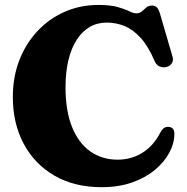

<svg xmlns="http://www.w3.org/2000/svg" viewBox="-20 -739 756 778"><path d="M686.5 -197Q686.5 -158.5 666 -120.2Q645.5 -82 607.2 -50.2Q569 -18.5 514.8 0.5Q460.5 19.5 392.5 19.5Q281.5 19.5 200.8 -27.2Q120 -74 76 -156.5Q32 -239 32 -346Q32 -426.5 58.2 -494.5Q84.5 -562.5 131.8 -613Q179 -663.5 242.2 -691.2Q305.5 -719 379 -719Q426.5 -719 456 -710.8Q485.5 -702.5 503 -693.8Q520.5 -685 532.5 -685Q546.5 -685 555.2 -693Q564 -701 573 -708.8Q582 -716.5 596.5 -716.5Q607.5 -716.5 615.2 -709.2Q623 -702 628 -684.5L679.5 -508Q683.5 -493.5 676 -482.2Q668.5 -471 654.5 -467.5Q639 -464 626.2 -469.8Q613.5 -475.5 606.5 -491.5Q581 -551.5 549.8 -585.8Q518.5 -620 484 -633.8Q449.5 -647.5 412.5 -647.5Q374 -647.5 343.2 -629.5Q312.5 -611.5 290.5 -577.2Q268.5 -543 257 -494.5Q245.5 -446 245.5 -386Q245.5 -288.5 272.5 -223Q299.5 -157.5 347 -124.8Q394.5 -92 456.5 -92Q512.5 -92 557.5 -120.2Q602.5 -148.5 630 -202.5Q638 -217 647 -221.8Q656 -226.5 667 -224.5Q677.5 -222.5 682 -215.5Q686.5 -208.5 686.5 -197Z"/></svg>

Font: Fraunces ExtraBold
Style: Regular
Weight: 800
Version: Version 1.000;[b76b70a41]